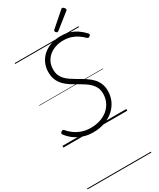

<svg xmlns="http://www.w3.org/2000/svg" viewBox="-412 -1374 1646 1989"><g transform="rotate(-30 411.0 -379.5)"><path d="M350 19Q292 19 245 5Q198 -9 161.5 -30.5Q125 -52 99.5 -77Q74 -102 59 -123Q53 -132 55 -139Q57 -146 66 -153Q78 -162 85 -161Q92 -160 98 -153Q122 -123 158.5 -96Q195 -69 243 -51.5Q291 -34 351 -34Q413 -34 465 -51.5Q517 -69 555 -101.5Q593 -134 614.5 -179Q636 -224 636 -279Q636 -318 623 -348.5Q610 -379 586 -403.5Q562 -428 528.5 -450Q495 -472 452 -496Q422 -513 392.5 -531.5Q363 -550 338 -571.5Q313 -593 294.5 -619Q276 -645 265.5 -677.5Q255 -710 255 -751Q255 -809 276.5 -857.5Q298 -906 338 -941.5Q378 -977 432.5 -996Q487 -1015 553 -1015Q610 -1015 657.5 -999.5Q705 -984 744.5 -956.5Q784 -929 815 -894Q824 -885 822 -878Q820 -871 811 -863Q803 -856 795 -856Q787 -856 778 -863Q750 -891 716.5 -913.5Q683 -936 643 -949Q603 -962 551 -962Q500 -962 456.5 -947Q413 -932 380.5 -904.5Q348 -877 330 -838.5Q312 -800 312 -752Q312 -713 324 -683.5Q336 -654 358 -630.5Q380 -607 412.5 -585Q445 -563 485 -540Q527 -517 564 -492.5Q601 -468 630.5 -438Q660 -408 676.5 -369.5Q693 -331 693 -280Q693 -215 667.5 -160.5Q642 -106 595.5 -65.5Q549 -25 486.5 -3Q424 19 350 19ZM546 -1066Q539 -1066 530.5 -1074.5Q522 -1083 522 -1090Q522 -1093 522.5 -1096Q523 -1099 527 -1103L695 -1250Q699 -1253 702 -1256Q705 -1259 710 -1259Q717 -1259 724.5 -1253.5Q732 -1248 737 -1240.5Q742 -1233 742 -1226Q742 -1222 741 -1218.5Q740 -1215 734 -1211L560 -1073Q555 -1070 552 -1068Q549 -1066 546 -1066ZM0 490H764V500H0ZM0 -20H764V0H0ZM0 -505H764V-500H0ZM0 -1010H764V-1000H0Z"/></g></svg>

Font: Playwrite AU VIC Guides
Style: Regular
Weight: 400
Designer: Veronika Burian, José Scaglione
Foundry: TypeTogether
Version: Version 1.003